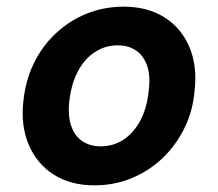

<svg xmlns="http://www.w3.org/2000/svg" viewBox="-20 -544 655 576"><path d="M263 12Q192 12 141.5 -20Q91 -52 66.5 -109Q42 -166 50 -239Q56 -301 81 -353Q106 -405 147 -443.5Q188 -482 240 -503Q292 -524 351 -524Q422 -524 472.5 -492.5Q523 -461 547.5 -404.5Q572 -348 564 -274Q559 -212 533.5 -160Q508 -108 467.5 -69.5Q427 -31 375 -9.5Q323 12 263 12ZM282 -105Q320 -105 350.5 -125Q381 -145 401 -182.5Q421 -220 426 -271Q432 -316 421.5 -346.5Q411 -377 388 -392.5Q365 -408 333 -408Q296 -408 265 -388Q234 -368 214 -330.5Q194 -293 188 -241Q183 -197 193.5 -166.5Q204 -136 227 -120.5Q250 -105 282 -105Z"/></svg>

Font: DM Sans 12pt
Style: Bold Italic
Weight: 700
Italic angle: -10°
Version: Version 4.004;gftools[0.9.30]